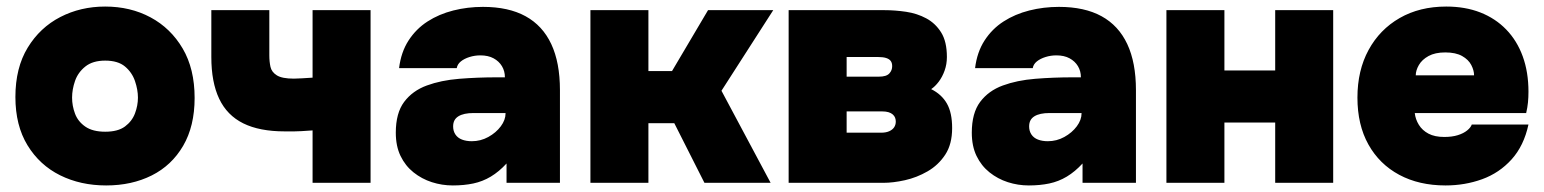

<svg xmlns="http://www.w3.org/2000/svg" viewBox="-20 -558 4712 586"><path d="M304 8Q226 8 163.5 -23Q101 -54 64 -114.5Q27 -175 27 -262Q27 -351 64.5 -412.5Q102 -474 164 -506Q226 -538 301 -538Q378 -538 439.5 -505Q501 -472 537.5 -410Q574 -348 574 -259Q574 -173 539 -113Q504 -53 443 -22.5Q382 8 304 8ZM301 -156Q340 -156 361.5 -172Q383 -188 392 -212Q401 -236 401 -260Q401 -284 392 -310.5Q383 -337 361.5 -355Q340 -373 301 -373Q263 -373 240.5 -355Q218 -337 209 -311Q200 -285 200 -260Q200 -235 209 -211Q218 -187 240.5 -171.5Q263 -156 301 -156Z M934 0V-160Q894 -157 878.5 -157Q863 -157 849 -157Q772 -157 722.5 -181.5Q673 -206 649 -256.5Q625 -307 625 -384V-527H802V-389Q802 -370 805.5 -354Q809 -338 825 -328Q841 -318 877 -318Q887 -318 902 -319Q917 -320 934 -321V-527H1111V0Z M1362 8Q1329 8 1298 -2Q1267 -12 1242 -32Q1217 -52 1202.5 -82Q1188 -112 1188 -153Q1188 -213 1213.5 -247Q1239 -281 1282.5 -297Q1326 -313 1381.5 -317.5Q1437 -322 1497 -322H1521Q1521 -341 1512 -356Q1503 -371 1486.5 -380Q1470 -389 1446 -389Q1429 -389 1413 -384Q1397 -379 1386.5 -370.5Q1376 -362 1374 -350H1198Q1204 -399 1227 -434.5Q1250 -470 1285 -492.5Q1320 -515 1363.5 -526Q1407 -537 1454 -537Q1532 -537 1584 -508.5Q1636 -480 1662.5 -423.5Q1689 -367 1689 -283V0H1526V-59Q1503 -34 1478 -19Q1453 -4 1424.5 2Q1396 8 1362 8ZM1420 -127Q1447 -127 1470.5 -140Q1494 -153 1508.5 -172.5Q1523 -192 1523 -212V-213H1425Q1410 -213 1398.5 -210.5Q1387 -208 1379 -203Q1371 -198 1367 -190.5Q1363 -183 1363 -172Q1363 -158 1370 -147.5Q1377 -137 1390 -132Q1403 -127 1420 -127Z M1782 0V-527H1959V-341H2031L2141 -527H2340L2182 -281L2332 0H2130L2038 -182H1959V0Z M2387 0V-527H2679Q2712 -527 2745.5 -522Q2779 -517 2807 -502Q2835 -487 2852.5 -459Q2870 -431 2870 -384Q2870 -362 2863 -342.5Q2856 -323 2845 -308.5Q2834 -294 2822 -286Q2854 -270 2870 -242Q2886 -214 2886 -167Q2886 -118 2865 -86Q2844 -54 2811 -35Q2778 -16 2742 -8Q2706 0 2676 0ZM2564 -153H2669Q2684 -153 2694 -157.5Q2704 -162 2709 -169.5Q2714 -177 2714 -187Q2714 -193 2712 -198.5Q2710 -204 2705 -208.5Q2700 -213 2692 -215.5Q2684 -218 2672 -218H2564ZM2564 -324H2662Q2674 -324 2682 -326.5Q2690 -329 2694.5 -334Q2699 -339 2701 -344.5Q2703 -350 2703 -356Q2703 -366 2698.5 -372Q2694 -378 2684.5 -381Q2675 -384 2660 -384H2564Z M3120 8Q3087 8 3056 -2Q3025 -12 3000 -32Q2975 -52 2960.5 -82Q2946 -112 2946 -153Q2946 -213 2971.5 -247Q2997 -281 3040.5 -297Q3084 -313 3139.5 -317.5Q3195 -322 3255 -322H3279Q3279 -341 3270 -356Q3261 -371 3244.5 -380Q3228 -389 3204 -389Q3187 -389 3171 -384Q3155 -379 3144.5 -370.5Q3134 -362 3132 -350H2956Q2962 -399 2985 -434.5Q3008 -470 3043 -492.5Q3078 -515 3121.5 -526Q3165 -537 3212 -537Q3290 -537 3342 -508.5Q3394 -480 3420.5 -423.5Q3447 -367 3447 -283V0H3284V-59Q3261 -34 3236 -19Q3211 -4 3182.5 2Q3154 8 3120 8ZM3178 -127Q3205 -127 3228.5 -140Q3252 -153 3266.5 -172.5Q3281 -192 3281 -212V-213H3183Q3168 -213 3156.5 -210.5Q3145 -208 3137 -203Q3129 -198 3125 -190.5Q3121 -183 3121 -172Q3121 -158 3128 -147.5Q3135 -137 3148 -132Q3161 -127 3178 -127Z M3540 0V-527H3717V-343H3872V-527H4049V0H3872V-184H3717V0Z M4392 8Q4311 8 4250.5 -24.5Q4190 -57 4156.5 -117Q4123 -177 4123 -260Q4123 -343 4157 -405.5Q4191 -468 4252 -503Q4313 -538 4394 -538Q4452 -538 4498 -520Q4544 -502 4577 -468Q4610 -434 4627.5 -386Q4645 -338 4645 -278Q4645 -261 4643.5 -245.5Q4642 -230 4638 -213H4298Q4300 -194 4310.5 -177Q4321 -160 4340 -150Q4359 -140 4388 -140Q4412 -140 4429.5 -145.5Q4447 -151 4458 -160Q4469 -169 4472 -178H4645Q4631 -113 4593.5 -71.5Q4556 -30 4503.5 -11Q4451 8 4392 8ZM4301 -328H4479Q4479 -343 4470.5 -359.5Q4462 -376 4442.5 -387Q4423 -398 4391 -398Q4360 -398 4340 -387Q4320 -376 4310.5 -359.5Q4301 -343 4301 -328Z"/></svg>

Font: Onest Black
Style: Regular
Weight: 900
Designer: Dmitri Voloshin, Andrey Kudryavtsev
Foundry: Dmitri Voloshin, Andrey Kudryavtsev
Version: Version 1.000;gftools[0.9.33]